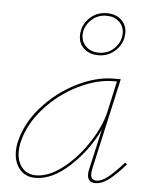

<svg xmlns="http://www.w3.org/2000/svg" viewBox="-49 -698 593 743"><g transform="rotate(5 247.0 -326.5)"><path d="M240 -561Q240 -599 267.5 -627.5Q295 -656 337 -656Q371 -656 392.5 -636.5Q414 -617 414 -586Q414 -548 386 -519.5Q358 -491 317 -491Q283 -491 261.5 -510.5Q240 -530 240 -561ZM318 -501Q355 -501 379.5 -526Q404 -551 404 -584Q404 -611 385 -628.5Q366 -646 336 -646Q300 -646 275 -621Q250 -596 250 -564Q250 -537 269 -519Q288 -501 318 -501ZM465 -80Q429 -39 401.5 -18Q374 3 349 3Q318 3 318 -29Q318 -39 321 -51L356 -205Q316 -122 248.5 -59.5Q181 3 115 3Q77 3 54.5 -24Q32 -51 32 -93Q32 -108 35 -124Q51 -201 108.5 -266Q166 -331 241.5 -368.5Q317 -406 384 -406H412L332 -49Q330 -37 330 -32Q330 -7 352 -7Q373 -7 397.5 -27Q422 -47 457 -86ZM372 -278 398 -396H383Q320 -396 247 -360Q174 -324 118 -261Q62 -198 46 -124Q43 -108 43 -93Q43 -55 63 -31Q83 -7 117 -7Q167 -7 221.5 -49.5Q276 -92 317.5 -156Q359 -220 372 -278Z"/></g></svg>

Font: Ysabeau Infant Hairline
Style: Italic
Weight: 100
Italic angle: -12°
Designer: Christian Thalmann (Catharsis Fonts)
Version: Version 0.003